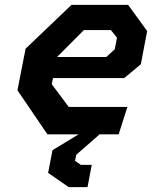

<svg xmlns="http://www.w3.org/2000/svg" viewBox="-20 -554 660 792"><path d="M175.5 0H304.5L196.5 65.5L178.5 159L263.5 218H341L358.5 126H313.5L289.5 109.5L294.5 84.5L391 0H469.5L505.5 -113H263.5L193.5 -206.5L198.5 -232H492.5L561 -289L587 -426L508.5 -534H275L85.5 -353L52 -181.5ZM215.5 -319 326 -430H437.5L462.5 -398.5L453.5 -351L418.5 -319Z"/></svg>

Font: Monaspace Krypton
Style: Bold Italic
Weight: 700
Italic angle: -11°
Designer: Riley Cran & the Lettermatic Team
Foundry: Lettermatic
Version: Version 1.101 (Monaspace Krypton)